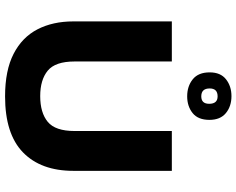

<svg xmlns="http://www.w3.org/2000/svg" viewBox="-110 -832 955 776"><g transform="rotate(90 368.0 -443.5)"><path d="M369 14Q264 14 197 -20.5Q130 -55 98 -117Q66 -179 66 -262V-660H228V-267Q228 -189 265 -158.5Q302 -128 368 -128Q435 -128 472 -158.5Q509 -189 509 -267V-660H670V-262Q670 -131 595.5 -58.5Q521 14 369 14ZM369 -722Q328 -722 300 -744.5Q272 -767 272 -813Q272 -857 300 -879Q328 -901 368 -901Q409 -901 436.5 -878.5Q464 -856 464 -812Q464 -766 436.5 -744Q409 -722 369 -722ZM369 -779Q399 -779 399 -811Q399 -845 369 -845Q337 -845 337 -813Q337 -779 369 -779Z"/></g></svg>

Font: Bricolage Grotesque 10pt ExtraBold
Style: Regular
Weight: 800
Designer: Mathieu Triay
Foundry: Atelier Triay
Version: Version 1.000; ttfautohint (v1.8.4.7-5d5b);gftools[0.9.32]